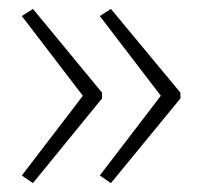

<svg xmlns="http://www.w3.org/2000/svg" viewBox="-20 -492 453 431"><path d="M385 -271 229 -81 204 -98 341 -277 204 -456 229 -472 385 -284ZM209 -271 54 -81 29 -98 166 -277 29 -456 54 -472 209 -284Z"/></svg>

Font: Noto Sans Armenian ExtraLight
Style: Regular
Weight: 250
Designer: Monotype Design Team
Foundry: Monotype Imaging Inc.
Version: Version 2.007